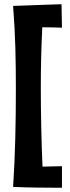

<svg xmlns="http://www.w3.org/2000/svg" viewBox="-20 -810 330 908"><path d="M273 -24 181 -22C176 -135 173 -278 173 -391C173 -488 175 -584 180 -681C221 -681 247 -680 273 -679L271 -790C271 -790 114 -785 42 -782C53 -640 55 -527 55 -385C55 -232 52 -79 42 74C114 77 187 78 273 78Z"/></svg>

Font: Rum Raisin
Style: Regular
Weight: 400
Designer: Astigmatic (AOETI)
Foundry: Astigmatic (AOETI)
Version: Version 1.000